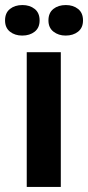

<svg xmlns="http://www.w3.org/2000/svg" viewBox="-70 -741 349 761"><path d="M36 0V-534H171V0ZM190 -600Q162 -600 142 -615.5Q122 -631 122 -660Q122 -690 141.5 -705.5Q161 -721 191 -721Q220 -721 239.5 -705.5Q259 -690 259 -660Q259 -631 239.5 -615.5Q220 -600 190 -600ZM18 -600Q-11 -600 -30.5 -615.5Q-50 -631 -50 -660Q-50 -690 -30.5 -705.5Q-11 -721 19 -721Q48 -721 67.5 -705.5Q87 -690 87 -660Q87 -631 67.5 -615.5Q48 -600 18 -600Z"/></svg>

Font: Mona Sans Condensed
Style: Bold
Weight: 700
Width: 3
Designer: Deni Anggara
Foundry: GitHub
Version: Version 2.000